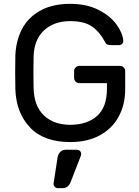

<svg xmlns="http://www.w3.org/2000/svg" viewBox="-20 -730 724 1000"><path d="M59 0ZM622 -517Q623 -508 616 -501.5Q609 -495 600 -495H559Q536 -495 530 -506Q501 -562 460.5 -591Q420 -620 346 -620Q262 -620 210 -572.5Q158 -525 155 -436Q154 -406 154 -353Q154 -300 155 -270Q158 -176 209.5 -128Q261 -80 346 -80Q433 -80 485 -125.5Q537 -171 537 -269V-297H393Q382 -297 374 -305Q366 -313 366 -324V-360Q366 -371 374 -379Q382 -387 393 -387H605Q616 -387 624 -379Q632 -371 632 -360V-265Q632 -185 598 -122.5Q564 -60 499.5 -25Q435 10 346 10Q208 10 136 -66.5Q64 -143 60 -265Q59 -295 59 -353Q59 -411 60 -441Q63 -518 94.5 -578.5Q126 -639 189.5 -674.5Q253 -710 346 -710Q431 -710 493 -678.5Q555 -647 587.5 -601.5Q620 -556 622 -517ZM323 50H381Q390 50 396.5 56.5Q403 63 403 72Q403 76 402 79L348 218Q336 250 305 250H281Q272 250 265.5 243.5Q259 237 259 228V226L280 89Q283 73 293.5 61.5Q304 50 323 50Z"/></svg>

Font: Hezaedrus
Style: Regular
Weight: 400
Designer: Hubert & Fischer
Foundry: Hubert & Fischer
Version: Version 1.10;September 3, 2019;FontCreator 11.5.0.2425 64-bi